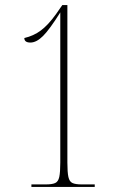

<svg xmlns="http://www.w3.org/2000/svg" viewBox="-20 -738 505 758"><path d="M104 0V-10H162Q186 -10 198 -15.5Q210 -21 214 -39.5Q218 -58 218 -96V-689Q176 -622 150 -596Q124 -570 100 -570Q76 -570 76 -588Q112 -596 141 -617.5Q170 -639 201 -682L226 -718H246V-96Q246 -58 250 -39.5Q254 -21 266 -15.5Q278 -10 302 -10H354V0Z"/></svg>

Font: Noto Serif Display Condensed Thin
Style: Regular
Weight: 100
Width: 3
Designer: Monotype Design Team
Foundry: Monotype Imaging Inc.
Version: Version 2.009